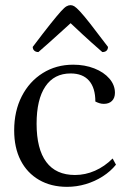

<svg xmlns="http://www.w3.org/2000/svg" viewBox="-20 -713 504 745"><path d="M240 12Q178 12 131.5 -15Q85 -42 60 -91Q35 -140 35 -207Q35 -282 64.5 -339.5Q94 -397 146 -429.5Q198 -462 264 -462Q309 -462 346 -447.5Q383 -433 404.5 -408Q426 -383 426 -353Q426 -333 414.5 -321.5Q403 -310 383 -310Q374 -310 366 -312.5Q358 -315 350 -319Q350 -372 325.5 -400Q301 -428 254 -428Q190 -428 156 -377.5Q122 -327 122 -233Q122 -135 159.5 -84.5Q197 -34 271 -34Q311 -34 348.5 -50.5Q386 -67 417 -98L430 -74Q409 -48 378.5 -28.5Q348 -9 312.5 1.5Q277 12 240 12ZM254 -693Q261 -693 268.5 -688.5Q276 -684 290.5 -668.5Q305 -653 330.5 -620.5Q356 -588 399 -531Q399 -522 393.5 -516.5Q388 -511 377 -511Q330 -552 300.5 -579.5Q271 -607 254 -623Q236 -607 206 -579.5Q176 -552 129 -511Q119 -511 113 -516.5Q107 -522 107 -531Q150 -588 176 -620.5Q202 -653 216 -668.5Q230 -684 238 -688.5Q246 -693 254 -693Z"/></svg>

Font: Pitagon Serif
Style: Regular
Weight: 400
Designer: Travis Tran
Foundry: Pitagon
Version: Version 1.000;gftools[0.9.26]